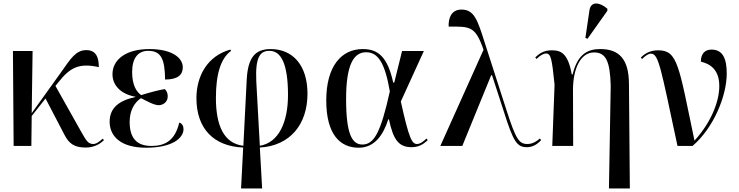

<svg xmlns="http://www.w3.org/2000/svg" viewBox="-20 -824 4171 1084"><path d="M57 0H157L159 -169L237 -268L345 -61C370 -13 400 9 464 9C517 9 550 -16 567 -33L560 -41C544 -27 525 -11 507 -11C477 -11 468 -29 439 -79L293 -339L310 -360C375 -442 425 -470 538 -445C538 -504 520 -541 467 -541C407 -541 378 -491 324 -415L159 -185L164 -536H53Z M805 10C954 10 1016 -45 1016 -95C1016 -111 1010 -126 992 -132C968 -28 909 0 835 0C752 0 712 -44 712 -136C712 -197 736 -243 776 -270C807 -254 848 -231 875 -230C902 -230 927 -249 927 -280C927 -294 923 -310 910 -321C884 -317 831 -304 777 -287C750 -306 726 -344 726 -417C726 -497 760 -537 817 -537C888 -537 911 -493 912 -375C983 -375 1012 -401 1012 -444C1012 -496 954 -547 823 -547C689 -547 615 -486 615 -405C615 -341 664 -292 744 -278V-276C655 -257 599 -217 599 -137C599 -56 660 10 805 10Z M1341 240H1460L1447 9C1619 -1 1716 -123 1716 -295C1716 -453 1635 -547 1508 -547C1420 -547 1380 -499 1373 -376L1354 -1C1244 -14 1199 -115 1199 -271C1199 -405 1226 -495 1285 -537L1280 -544C1151 -508 1089 -395 1089 -270C1089 -97 1187 2 1353 9ZM1427 -364C1420 -507 1451 -537 1502 -537C1566 -537 1606 -465 1606 -288C1606 -136 1555 -19 1447 -1Z M2005 10C2095 10 2144 -62 2172 -150H2176C2201 -31 2233 7 2305 7C2351 7 2378 -17 2395 -33L2388 -42C2376 -30 2354 -11 2335 -11C2306 -11 2290 -38 2243 -251L2373 -536H2250L2206 -358H2200C2168 -503 2115 -547 2028 -547C1908 -547 1822 -451 1822 -257C1822 -65 1900 10 2005 10ZM2026 -8C1968 -8 1934 -66 1934 -265C1934 -464 1979 -529 2047 -529C2114 -529 2153 -470 2181 -308C2130 -79 2093 -8 2026 -8Z M2466 0H2590L2753 -399H2758L2824 -196C2879 -21 2899 7 2956 7C2984 7 3012 -7 3035 -33L3028 -42C3010 -26 2987 -11 2958 -11C2911 -11 2893 -35 2838 -207L2719 -576C2676 -712 2658 -770 2585 -770C2526 -770 2511 -718 2513 -674C2634 -674 2663 -678 2710 -543Z M3297 -605 3409 -763V-775C3366 -812 3316 -819 3308 -766L3285 -610ZM3418 240H3536L3531 -352C3530 -488 3477 -547 3370 -547C3309 -547 3243 -529 3213 -404H3208C3187 -523 3147 -540 3096 -540C3047 -540 3022 -519 3002 -500L3009 -491C3026 -508 3047 -522 3063 -522C3091 -522 3096 -490 3111 -346L3098 0H3216L3215 -317C3215 -431 3255 -528 3334 -528C3402 -528 3424 -476 3428 -341Z M3805 0H3890C4009 -102 4083 -282 4083 -409C4083 -496 4059 -544 3997 -544C3961 -544 3937 -522 3937 -476C3991 -463 4041 -430 4041 -338C4041 -251 3995 -133 3901 -30C3812 -454 3807 -540 3696 -540C3659 -540 3626 -528 3598 -499L3605 -491C3627 -512 3641 -521 3655 -521C3699 -521 3710 -443 3805 0Z"/></svg>

Font: Noto Serif Display Medium
Style: Regular
Weight: 500
Designer: Monotype Design Team
Foundry: Monotype Imaging Inc.
Version: Version 2.009